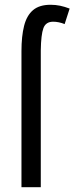

<svg xmlns="http://www.w3.org/2000/svg" viewBox="-20 -785 312 805"><path d="M203 -694Q172 -694 162 -667Q152 -640 151 -574V0H70V-571Q70 -633 81 -676.5Q92 -720 118.5 -742.5Q145 -765 192 -765Q213 -765 232 -761Q251 -757 272 -749L251 -684Q239 -689 226.5 -691.5Q214 -694 203 -694Z"/></svg>

Font: Noto Sans ExtraCondensed
Style: Regular
Weight: 400
Width: 2
Designer: Monotype Design Team
Foundry: Monotype Imaging Inc.
Version: Version 2.013